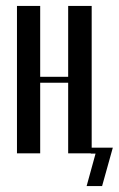

<svg xmlns="http://www.w3.org/2000/svg" viewBox="-20 -516 399 645"><path d="M115 -496V-258H209V-496H288V-1H209V-238H115V-1H37V-496ZM271 109 301 0H285V-20H359L323 109Z"/></svg>

Font: Moniqa SemBd Narrow Heading
Style: Regular
Weight: 600
Width: 4
Designer: Rajesh Rajput
Foundry: Rajesh Rajput
Version: Version 1.000